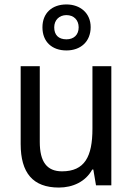

<svg xmlns="http://www.w3.org/2000/svg" viewBox="-20 -834 599 864"><path d="M279 -607C343 -607 388 -647 388 -712C388 -775 341 -814 279 -814C214 -814 171 -775 171 -711C171 -646 214 -607 279 -607ZM279 -657C243 -657 224 -677 224 -711C224 -744 247 -766 279 -766C312 -766 334 -744 334 -711C334 -677 312 -657 279 -657ZM481 -536H396V-255C396 -129 361 -63 259 -63C191 -63 159 -106 159 -195V-536H73V-186C73 -56 128 10 245 10C307 10 365 -16 395 -71H400L412 0H481Z"/></svg>

Font: Noto Sans Lao Looped SemiCondensed
Style: Regular
Weight: 400
Width: 4
Designer: Mark Frömberg, Ben Mitchell
Foundry: The Fontpad Ltd
Version: Version 1.002